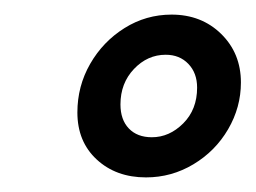

<svg xmlns="http://www.w3.org/2000/svg" viewBox="-20 -627 350 263"><path d="M86 -473Q86 -509 103.5 -539.5Q121 -570 150.5 -588.5Q180 -607 215 -607Q256 -607 283 -580.5Q310 -554 310 -514Q310 -480 292.5 -450Q275 -420 245 -402Q215 -384 180 -384Q139 -384 112.5 -408.5Q86 -433 86 -473ZM250 -507Q250 -527 238 -539.5Q226 -552 207 -552Q182 -552 163.5 -532.5Q145 -513 145 -484Q145 -463 156.5 -451Q168 -439 188 -439Q212 -439 231 -458Q250 -477 250 -507Z"/></svg>

Font: Grenze
Style: Italic
Weight: 400
Italic angle: -10°
Designer: Renata Polastri
Foundry: Omnibus-Type
Version: Version 1.002; ttfautohint (v1.8)